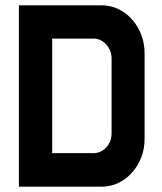

<svg xmlns="http://www.w3.org/2000/svg" viewBox="-20 -701 610 721"><path d="M51 -681H362Q395 -681 424.5 -667Q454 -653 476 -628Q498 -603 510.5 -570.5Q523 -538 523 -501V-180Q523 -142 510.5 -110Q498 -78 476 -53Q454 -28 424.5 -14Q395 0 362 0H51ZM331 -126Q346 -126 358 -132Q370 -138 379.5 -148Q389 -158 394 -171.5Q399 -185 399 -201V-481Q399 -496 394 -509.5Q389 -523 379.5 -533.5Q370 -544 358 -550Q346 -556 331 -556H176V-126Z"/></svg>

Font: Do Hyeon
Style: Regular
Weight: 400
Version: Version 1.001